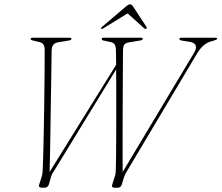

<svg xmlns="http://www.w3.org/2000/svg" viewBox="-20 -876 1034 896"><path d="M817 -694Q817 -700 827.5 -700H983.5Q993.5 -700 993.5 -695Q993.5 -691 972 -684.5L960.5 -681.5Q944 -676 929.8 -663.8Q915.5 -651.5 900 -627L572 -76.5Q568.5 -70.5 564.5 -62.8Q560.5 -55 557.5 -45L548.5 -15.5Q543.5 0 529.5 0H514.5Q497.5 0 505 -18.5L515.5 -52Q519 -61 519.5 -69.5Q520 -78 520.5 -87.5Q521 -100 521.5 -136.5Q522 -173 522.2 -224.5Q522.5 -276 522.5 -334.2Q522.5 -392.5 522.5 -449.2Q522.5 -506 522 -552L235 -83Q222 -65.5 217 -47L208 -15Q202.5 0 187.5 0H176Q156.5 0 163.5 -17L173 -46Q176 -55 177.2 -62.5Q178.5 -70 179 -78.5Q180 -95 181.5 -143Q183 -191 184.2 -257Q185.5 -323 186.5 -394.8Q187.5 -466.5 188 -532.2Q188.5 -598 188.5 -644.5Q188 -675 164.5 -679.5L138 -686Q123 -688.5 123 -694Q123 -700 133 -700H303.5Q313.5 -700 313.5 -694.5Q313.5 -688.5 298.5 -686.5L251.5 -678.5Q222.5 -674.5 221 -642Q220.5 -609.5 219.8 -557.5Q219 -505.5 218 -442.2Q217 -379 216 -312.8Q215 -246.5 214 -184.5Q213 -122.5 211.5 -73.5L522 -573.5Q521.5 -620.5 521 -642Q520.5 -659.5 515.2 -668.2Q510 -677 496.5 -679.5L464.5 -686.5Q454.5 -688 454.5 -694Q454.5 -700 465.5 -700H637.5Q646 -700 646 -695Q646 -689 634 -687L583 -678.5Q566.5 -676 560.2 -667.8Q554 -659.5 554 -639Q553.5 -620.5 553.5 -578.8Q553.5 -537 553 -481.5Q552.5 -426 552.5 -365.2Q552.5 -304.5 552.2 -247Q552 -189.5 552.2 -143.8Q552.5 -98 552.5 -73.5L886.5 -631Q898 -650 893.2 -663.5Q888.5 -677 864.5 -681L829 -686.5Q817 -688.5 817 -694ZM462.5 -744Q455 -739.5 452.5 -741.5Q449 -744.5 456 -750.5L565 -843.5Q579 -856 587 -856Q595 -856 602.5 -843.5L663.5 -750.5Q666.5 -744.5 662 -741.5Q658 -739 653 -744L575.5 -813.5Z"/></svg>

Font: Fraunces 72pt S000 Thin
Style: Italic
Weight: 100
Italic angle: -16°
Version: Version 1.000; ttfautohint (v1.8.3)